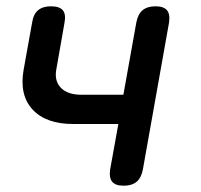

<svg xmlns="http://www.w3.org/2000/svg" viewBox="-20 -580 640 610"><path d="M373 10Q347 10 336.5 -2.5Q326 -15 330 -42L356 -186H213Q126 -186 83.5 -232Q41 -278 55 -358L82 -508Q86 -535 101 -547.5Q116 -560 142 -560Q169 -560 179.5 -547.5Q190 -535 185 -508L159 -360Q152 -323 173.5 -301Q195 -279 238 -279H372L413 -508Q418 -535 433 -547.5Q448 -560 474 -560Q500 -560 510.5 -547.5Q521 -535 517 -508L434 -42Q429 -15 414 -2.5Q399 10 373 10Z"/></svg>

Font: Maple Mono Medium
Style: Italic
Weight: 500
Italic angle: -10°
Monospace: yes
Designer: subframe7536
Version: Version 7.000